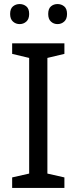

<svg xmlns="http://www.w3.org/2000/svg" viewBox="-20 -928 379 948"><path d="M298 0H40V-52L124 -71V-642L40 -662V-714H298V-662L214 -642V-71L298 -52ZM30 -859Q30 -885 44 -896.5Q58 -908 77 -908Q96 -908 110 -896.5Q124 -885 124 -859Q124 -834 110 -821.5Q96 -809 77 -809Q58 -809 44 -821.5Q30 -834 30 -859ZM218 -859Q218 -885 231.5 -896.5Q245 -908 264 -908Q283 -908 297 -896.5Q311 -885 311 -859Q311 -834 297 -821.5Q283 -809 264 -809Q245 -809 231.5 -821.5Q218 -834 218 -859Z"/></svg>

Font: Noto Sans Cypro Minoan
Style: Regular
Weight: 400
Designer: David Williams
Foundry: David Williams
Version: Version 1.503; ttfautohint (v1.8.4.7-5d5b)